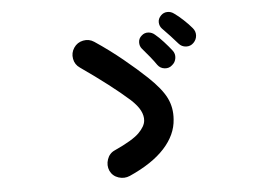

<svg xmlns="http://www.w3.org/2000/svg" viewBox="-49 -790 1098 802"><g transform="rotate(-5 500.0 -389.0)"><path d="M464 -57Q441 -47 416.5 -55Q392 -63 381 -86Q371 -109 379.5 -134Q388 -159 411 -169Q488 -204 515 -231Q542 -258 544 -282Q546 -302 535 -324Q524 -346 496 -372Q422 -438 296 -526Q275 -540 270.5 -565Q266 -590 280 -611Q294 -632 319 -637Q344 -642 365 -628Q425 -588 480.5 -542.5Q536 -497 576 -459Q631 -407 651 -366Q671 -325 667 -276Q663 -212 612 -156Q561 -100 464 -57ZM777 -587Q764 -574 745.5 -575Q727 -576 715 -590Q703 -604 684.5 -624Q666 -644 651 -659Q641 -670 640.5 -685.5Q640 -701 653 -714Q664 -725 679.5 -725.5Q695 -726 708 -716Q724 -705 745 -685.5Q766 -666 780 -649Q792 -635 791 -617.5Q790 -600 777 -587ZM680 -502Q667 -490 648.5 -492Q630 -494 619 -509Q609 -524 591.5 -545.5Q574 -567 560 -583Q551 -594 551.5 -610Q552 -626 565 -637Q577 -648 593 -647Q609 -646 621 -635Q636 -623 655.5 -601.5Q675 -580 688 -563Q699 -549 696.5 -531Q694 -513 680 -502Z"/></g></svg>

Font: Zen Maru Gothic
Style: Bold
Weight: 700
Designer: Yoshimichi Ohira
Foundry: Positype
Version: Version 1.001